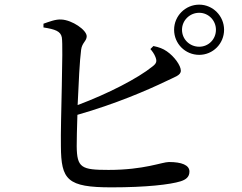

<svg xmlns="http://www.w3.org/2000/svg" viewBox="-20 -802 1040 826"><path d="M729 -674C729 -614 777 -566 837 -566C896 -566 944 -614 944 -674C944 -733 896 -782 837 -782C777 -782 729 -733 729 -674ZM763 -674C763 -714 796 -747 837 -747C877 -747 909 -714 909 -674C909 -633 877 -601 837 -601C796 -601 763 -633 763 -674ZM627 -591C634 -583 644 -570 649 -556C656 -538 653 -529 636 -516C573 -465 445 -399 314 -350C318 -443 323 -544 329 -588C333 -619 353 -625 353 -646C353 -673 290 -716 244 -718C220 -720 190 -708 167 -700V-684C217 -676 241 -668 246 -641C253 -599 240 -278 242 -173C243 -28 269 4 460 4C609 4 712 -8 757 -22C779 -29 795 -40 795 -64C795 -92 761 -105 707 -105C677 -105 601 -71 447 -71C330 -71 311 -80 310 -173C310 -199 311 -250 313 -308C478 -355 616 -415 693 -452C731 -471 758 -477 758 -498C758 -520 730 -559 698 -581C681 -593 664 -599 640 -604Z"/></svg>

Font: Noto Serif CJK SC Medium
Style: Regular
Weight: 500
Designer: Ryoko NISHIZUKA 西塚涼子 (kana & ideographs); Frank Grießhammer (Latin, Greek & Cyrillic); Wenlong ZHANG 张文龙 (bopomofo); San
Foundry: Adobe
Version: Version 2.001;hotconv 1.1.0;makeotfexe 2.6.0